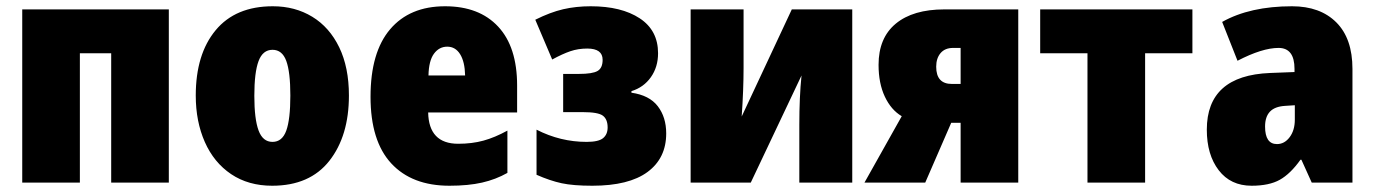

<svg xmlns="http://www.w3.org/2000/svg" viewBox="-20 -583 4387 613"><path d="M519 0H335V-413H235V0H51V-553H519Z M849 10Q773 10 718 -27Q663 -64 634 -129.5Q605 -195 605 -278Q605 -410 668.5 -486.5Q732 -563 851 -563Q922 -563 977 -529.5Q1032 -496 1063 -432Q1094 -368 1094 -278Q1094 -149 1031.5 -69.5Q969 10 849 10ZM850 -130Q881 -130 894 -166Q907 -202 907 -278Q907 -353 894 -388.5Q881 -424 850 -424Q819 -424 805.5 -388Q792 -352 792 -277Q792 -203 805.5 -166.5Q819 -130 850 -130Z M1631 -310V-224H1347Q1349 -124 1443 -124Q1487 -124 1523.5 -134Q1560 -144 1600 -166V-31Q1563 -10 1519 0Q1475 10 1415 10Q1295 10 1229 -61.5Q1163 -133 1163 -274Q1163 -416 1225.5 -489.5Q1288 -563 1401 -563Q1510 -563 1570.5 -498Q1631 -433 1631 -310ZM1348 -342H1465Q1464 -386 1449 -410Q1434 -434 1408 -434Q1382 -434 1365.5 -411.5Q1349 -389 1348 -342Z M2081 -413Q2081 -369 2058 -336.5Q2035 -304 1996 -292V-287Q2053 -279 2080 -244Q2107 -209 2107 -157Q2107 -78 2047.5 -34Q1988 10 1871 10Q1810 10 1773 2Q1736 -6 1693 -25V-169Q1769 -130 1853 -130Q1891 -130 1905.5 -142Q1920 -154 1920 -176Q1920 -202 1905 -213.5Q1890 -225 1841 -225H1778V-347H1828Q1872 -347 1888 -356.5Q1904 -366 1904 -392Q1904 -428 1855 -428Q1826 -428 1801 -419.5Q1776 -411 1743 -393L1689 -520Q1737 -544 1778 -553.5Q1819 -563 1866 -563Q1964 -563 2022.5 -524.5Q2081 -486 2081 -413Z M2354 -366Q2354 -297 2348 -211L2508 -553H2701V0H2532V-185Q2532 -273 2539 -342L2377 0H2185V-553H2354Z M2740 0 2859 -212Q2825 -232 2805 -274.5Q2785 -317 2785 -376Q2785 -462 2840 -507.5Q2895 -553 2995 -553H3231V0H3047V-191H3017L2934 0ZM3019 -315H3047V-430H3023Q2997 -430 2983 -413.5Q2969 -397 2969 -370Q2969 -315 3019 -315Z M3636 -413V0H3452V-413H3301V-553H3787V-413Z M4298 -363V0H4168L4135 -73H4132Q4100 -28 4066 -9Q4032 10 3976 10Q3909 10 3871 -39.5Q3833 -89 3833 -169Q3833 -342 4035 -350L4113 -353V-363Q4113 -430 4062 -430Q4010 -430 3931 -389L3882 -513Q3971 -563 4105 -563Q4195 -563 4246.5 -511.5Q4298 -460 4298 -363ZM4083 -245Q4050 -243 4034.5 -226.5Q4019 -210 4019 -179Q4019 -123 4057 -123Q4081 -123 4097.5 -145Q4114 -167 4114 -201V-247Z"/></svg>

Font: Noto Sans Display Black Narrow
Style: Regular
Weight: 900
Width: 4
Designer: Monotype Design team
Foundry: Monotype Imaging Inc.
Version: Version 1.000